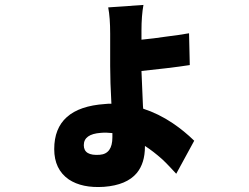

<svg xmlns="http://www.w3.org/2000/svg" viewBox="-20 -666 1009 779"><path d="M568 -71Q568 -4 535 36Q494 85 402 92Q313 98 259 62Q200 21 200 -61Q200 -230 406 -244Q423 -246 432 -245Q427 -335 427 -398V-529Q427 -595 419 -636L562 -646Q554 -602 554 -542V-505Q605 -510 651 -517Q708 -524 747 -531L750 -402Q712 -396 653 -389L554 -378L560 -236Q560 -230 561 -225Q623 -205 681 -166Q727 -135 768 -95L695 39L668 10Q652 -7 638 -20Q602 -52 568 -74ZM385 -38Q436 -42 436 -109V-126Q411 -129 389 -127Q320 -122 320 -77Q320 -33 385 -38Z"/></svg>

Font: Xiangcui Wave Sans Xiangcui Wave Sans
Style: Regular
Weight: 800
Width: 3
Version: Version 0.920;March 28, 2024;FontCreator 14.0.0.2814 64-bit